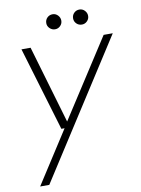

<svg xmlns="http://www.w3.org/2000/svg" viewBox="-94 -711 732 994"><g transform="rotate(-10 271.5 -213.5)"><path d="M35 220 212 -55H195L63 -496H111L231 -87L495 -496H543L83 220ZM253 -568Q237 -568 225 -579.5Q213 -591 213 -607Q213 -624 224.5 -635.5Q236 -647 253 -647Q269 -647 280.5 -635Q292 -623 292 -607Q292 -591 280.5 -579.5Q269 -568 253 -568ZM394 -568Q377 -568 365.5 -579.5Q354 -591 354 -607Q354 -624 365.5 -635.5Q377 -647 394 -647Q410 -647 421.5 -635Q433 -623 433 -607Q433 -591 421.5 -579.5Q410 -568 394 -568Z"/></g></svg>

Font: DM Sans 24pt ExtraLight
Style: Italic
Weight: 250
Italic angle: -10°
Designer: Colophon Foundry, Jonny Pinhorn
Foundry: Colophon Foundry
Version: Version 4.004;gftools[0.9.30]